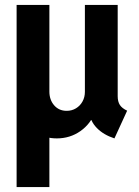

<svg xmlns="http://www.w3.org/2000/svg" viewBox="-20 -553 562 778"><path d="M47.3 205.1V-532.9H180.1V205.1ZM210.3 7.8Q163.5 7.8 126.7 -14.9Q89.8 -37.6 68.6 -77.5Q47.3 -117.4 47.3 -169.4V-532.9H180.1V-181.9Q180.1 -148.5 199.5 -126.2Q218.8 -103.9 250.2 -103.9Q271.2 -103.9 287.9 -114.1Q304.6 -124.2 314.3 -141.7Q324 -159.2 324 -181V-532.9H456.9V-163.2Q456.9 -141.3 465.6 -127.8Q474.3 -114.3 495.2 -104.5L443.7 7.8Q399.1 -6.8 372.3 -34.5Q345.4 -62.1 343.8 -95.4L369.6 -66.4H321.1L364.8 -99.4Q348.1 -51.6 306 -21.9Q263.8 7.8 210.3 7.8Z"/></svg>

Font: Reddit Sans Condensed
Style: Regular
Weight: 400
Designer: Stephen Hutchings
Foundry: Reddit
Version: Version 1.014